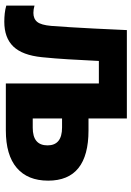

<svg xmlns="http://www.w3.org/2000/svg" viewBox="118 -706 596 871"><g transform="rotate(90 415.5 -271.0)"><path d="M79 7Q60 7 41.5 5Q23 3 6 -2V-130Q23 -125 39 -125Q66 -125 80 -142.5Q94 -160 98 -206Q101 -247 104 -293Q107 -339 110 -400.5Q113 -462 117 -549H518V-375H572Q800 -375 800 -192Q800 -99 742 -49.5Q684 0 572 0H359V-422H257Q253 -342 249.5 -282.5Q246 -223 240 -164Q231 -75 191.5 -34Q152 7 79 7ZM518 -122H560Q640 -122 640 -189Q640 -255 559 -255H518Z"/></g></svg>

Font: Noto Sans SemiCondensed ExtraBold
Style: Regular
Weight: 800
Width: 4
Designer: Monotype Design Team
Foundry: Monotype Imaging Inc.
Version: Version 2.013; ttfautohint (v1.8.4.7-5d5b)